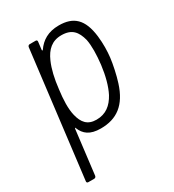

<svg xmlns="http://www.w3.org/2000/svg" viewBox="-173 -610 817 903"><g transform="rotate(-30 235.5 -158.0)"><path d="M421 -376C409 -474 366 -512 287 -512C229 -512 191 -488 165 -450C163 -447 160 -448 160 -452L165 -494C166 -500 163 -504 157 -504H125C119 -504 115 -500 114 -494L31 186C30 192 33 196 39 196H71C77 196 81 192 82 186L111 -53C112 -57 115 -58 115 -54C130 -16 158 7 217 7C304 7 362 -35 394 -136C406 -173 417 -226 421 -259C425 -293 426 -333 421 -376ZM328 -110C304 -66 271 -39 220 -39C171 -39 149 -67 138 -113C129 -150 131 -199 138 -252C144 -306 155 -353 171 -389C192 -437 223 -466 274 -466C331 -466 354 -437 367 -387C374 -352 373 -304 367 -252C360 -196 347 -147 328 -110Z"/></g></svg>

Font: Barlow Semi Condensed Light
Style: Italic
Weight: 300
Width: 4
Italic angle: -7°
Designer: Jeremy Tribby
Foundry: Tribby Type
Version: Version 1.422;hotconv 1.0.109;makeotfexe 2.5.65596